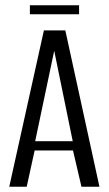

<svg xmlns="http://www.w3.org/2000/svg" viewBox="-20 -706 411 726"><path d="M15 0 146 -591H227L356 0H288L256 -137H111L81 0ZM113 -172H255L185 -514ZM93 -652V-686H279V-652Z"/></svg>

Font: Alumni Sans Thin
Style: Regular
Weight: 400
Version: Version 1.018